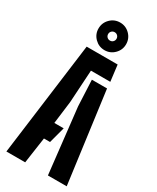

<svg xmlns="http://www.w3.org/2000/svg" viewBox="-255 -1101 961 1173"><g transform="rotate(30 226.0 -515.0)"><path d="M13 0 117.5 -800H336L350 -686H213.5L199.5 -456.5L179.5 -297.5H245.5L215 -183.5H172L145.5 0ZM306 0 254.5 -457.5 246 -641H353L438.5 0ZM222 -835.5Q181.5 -835.5 153 -864Q124.5 -892.5 124.5 -932.5Q124.5 -973 153 -1001.5Q181.5 -1030 222 -1030Q262 -1030 290.5 -1001.5Q319 -973 319 -932.5Q319 -892.5 290.5 -864Q262 -835.5 222 -835.5ZM222 -903Q234.5 -903 243 -911.5Q251.5 -920 251.5 -932.5Q251.5 -945 243 -953.5Q234.5 -962 222 -962Q209.5 -962 201 -953.5Q192.5 -945 192.5 -932.5Q192.5 -920 201 -911.5Q209.5 -903 222 -903Z"/></g></svg>

Font: Big Shoulders Stencil Display ExtraBold
Style: Regular
Weight: 800
Designer: Patric King
Foundry: XO Type Co
Version: Version 1.000